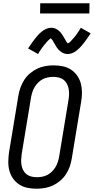

<svg xmlns="http://www.w3.org/2000/svg" viewBox="-20 -1141 572 1169"><path d="M203 8Q174 8 147 2.5Q120 -3 97.5 -17.5Q75 -32 59.5 -54Q44 -76 37 -102.5Q30 -129 30.5 -157.5Q31 -186 35 -214L92 -559Q96 -584 105 -608.5Q114 -633 128 -655Q142 -677 163 -694.5Q184 -712 207 -723Q230 -734 255.5 -738.5Q281 -743 306 -743Q335 -743 362 -737.5Q389 -732 411.5 -717.5Q434 -703 449.5 -681Q465 -659 472 -632.5Q479 -606 479 -577.5Q479 -549 474 -521L417 -176Q413 -151 404.5 -126.5Q396 -102 381.5 -80Q367 -58 346.5 -40.5Q326 -23 302.5 -12Q279 -1 253.5 3.5Q228 8 203 8ZM204 -62Q220 -62 236.5 -65Q253 -68 268.5 -76Q284 -84 296.5 -96.5Q309 -109 318 -124Q327 -139 332 -155Q337 -171 340 -187L397 -532Q400 -549 400.5 -566.5Q401 -584 398 -600Q395 -616 387.5 -630.5Q380 -645 368 -654.5Q356 -664 339.5 -668.5Q323 -673 305 -673Q289 -673 272.5 -670Q256 -667 240.5 -659Q225 -651 212.5 -638.5Q200 -626 191 -611Q182 -596 177 -580Q172 -564 169 -548L112 -203Q110 -186 109 -168.5Q108 -151 111 -135Q114 -119 121.5 -104.5Q129 -90 141 -80.5Q153 -71 169.5 -66.5Q186 -62 204 -62ZM212 -812 151 -846Q163 -864 173.5 -879Q184 -894 193.5 -906Q203 -918 212 -928Q221 -938 234 -948.5Q247 -959 261.5 -965.5Q276 -972 292 -972Q297 -972 302 -971Q307 -970 311 -969Q315 -968 319.5 -966Q324 -964 328 -961.5Q332 -959 335.5 -956Q339 -953 342.5 -950Q346 -947 349 -943.5Q352 -940 354.5 -936Q357 -932 360 -928Q363 -924 365 -920.5Q367 -917 369 -913.5Q371 -910 374 -905Q377 -900 379.5 -895.5Q382 -891 384 -887.5Q386 -884 390 -880Q394 -876 394 -875H391Q391 -876 395.5 -878Q400 -880 403 -882.5Q406 -885 409.5 -888.5Q413 -892 414.5 -894Q416 -896 418 -898Q420 -900 422 -902.5Q424 -905 426.5 -907.5Q429 -910 431 -912.5Q433 -915 435.5 -918Q438 -921 440.5 -924.5Q443 -928 445.5 -931.5Q448 -935 450.5 -938.5Q453 -942 455.5 -946Q458 -950 461 -954Q464 -958 466.5 -962.5Q469 -967 472 -972L532 -938Q520 -920 510 -905.5Q500 -891 490 -878.5Q480 -866 471 -856Q462 -846 449.5 -835.5Q437 -825 422.5 -818.5Q408 -812 392 -812Q387 -812 382 -813Q377 -814 372.5 -815Q368 -816 364 -818Q360 -820 356 -822.5Q352 -825 348.5 -828Q345 -831 341.5 -834Q338 -837 335 -840.5Q332 -844 329 -848Q326 -852 323 -856Q320 -860 318.5 -863.5Q317 -867 315 -870.5Q313 -874 309.5 -879Q306 -884 304 -888.5Q302 -893 299.5 -896.5Q297 -900 293 -904Q289 -908 290 -909H293L288 -907Q284 -904 281 -901.5Q278 -899 274.5 -895.5Q271 -892 269 -890Q267 -888 265 -886Q263 -884 261.5 -881.5Q260 -879 257.5 -876.5Q255 -874 253 -871.5Q251 -869 248.5 -866Q246 -863 243.5 -859.5Q241 -856 238.5 -853Q236 -850 233.5 -846Q231 -842 228 -838Q225 -834 222.5 -830Q220 -826 217 -821.5Q214 -817 212 -812ZM224 -1059 225 -1121H525L524 -1059Z"/></svg>

Font: Iosevka Term Curly
Style: Italic
Weight: 400
Italic angle: -9°
Designer: Belleve Invis
Foundry: Belleve Invis
Version: Version 32.3.0